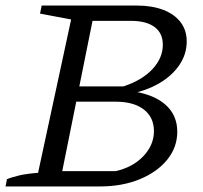

<svg xmlns="http://www.w3.org/2000/svg" viewBox="-24 -671 732 691"><path d="M-4 0 1 -26Q20 -34 46.5 -40Q73 -46 113 -49L232 -601L120 -622L126 -651H469Q523 -651 563.5 -635.5Q604 -620 626 -591Q648 -562 648 -522Q648 -476 621.5 -437Q595 -398 548.5 -371Q502 -344 439 -332L441 -344Q525 -334 569.5 -296Q614 -258 614 -197Q614 -141 578 -96.5Q542 -52 479 -26Q416 0 336 0ZM200 -55H392Q454 -69 492 -109Q530 -149 530 -199Q530 -249 493.5 -277Q457 -305 393 -305H209L219 -360H420Q487 -382 524.5 -422Q562 -462 562 -510Q562 -552 532 -574Q502 -596 447 -596H309Z"/></svg>

Font: Piazzolla 24pt
Style: Italic
Weight: 400
Italic angle: -11.3°
Designer: Juan Pablo del Peral
Foundry: Huerta Tipografica
Version: Version 2.005